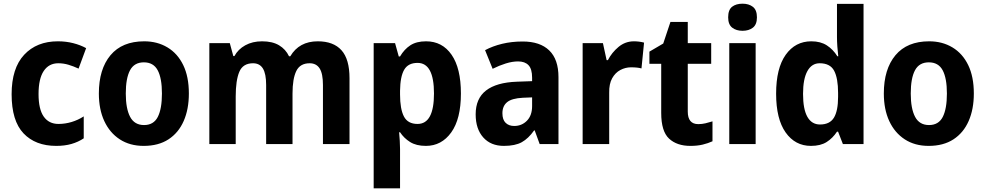

<svg xmlns="http://www.w3.org/2000/svg" viewBox="-20 -781 5344 1041"><path d="M285 10Q172 10 107.5 -58Q43 -126 43 -270Q43 -411 111 -484Q179 -557 294 -557Q338 -557 377 -547Q416 -537 447 -520L406 -409Q378 -422 351 -430Q324 -438 296 -438Q245 -438 217 -396Q189 -354 189 -271Q189 -189 217 -149Q245 -109 297 -109Q333 -109 368 -119.5Q403 -130 434 -150V-31Q404 -11 367.5 -0.5Q331 10 285 10Z M1004 -274Q1004 -189 976 -125Q948 -61 893.5 -25.5Q839 10 759 10Q684 10 629.5 -25.5Q575 -61 545.5 -124.5Q516 -188 516 -274Q516 -406 579 -481.5Q642 -557 762 -557Q833 -557 888 -524Q943 -491 973.5 -428Q1004 -365 1004 -274ZM662 -274Q662 -192 685.5 -147.5Q709 -103 761 -103Q813 -103 835.5 -147Q858 -191 858 -274Q858 -357 835 -400Q812 -443 760 -443Q708 -443 685 -400Q662 -357 662 -274Z M1703 -557Q1788 -557 1831.5 -508.5Q1875 -460 1875 -357V0H1731V-320Q1731 -382 1713 -410Q1695 -438 1659 -438Q1607 -438 1586.5 -396Q1566 -354 1566 -274V0H1423V-320Q1423 -381 1405.5 -409.5Q1388 -438 1352 -438Q1297 -438 1277.5 -391.5Q1258 -345 1258 -258V0H1115V-547H1226L1245 -477H1251Q1271 -514 1310 -535.5Q1349 -557 1401 -557Q1457 -557 1493 -535.5Q1529 -514 1547 -476H1554Q1602 -557 1703 -557Z M2290 -557Q2378 -557 2428.5 -484Q2479 -411 2479 -274Q2479 -136 2426.5 -63Q2374 10 2289 10Q2237 10 2203.5 -11Q2170 -32 2149 -64H2144Q2146 -41 2147.5 -17.5Q2149 6 2149 27V240H2006V-547H2122L2142 -475H2149Q2172 -514 2205 -535.5Q2238 -557 2290 -557ZM2244 -440Q2193 -440 2171.5 -403Q2150 -366 2149 -289V-269Q2149 -190 2170 -149.5Q2191 -109 2244 -109Q2333 -109 2333 -274Q2333 -440 2244 -440Z M2814 -556Q2908 -556 2958 -507.5Q3008 -459 3008 -363V0H2906L2879 -74H2876Q2845 -30 2809 -10Q2773 10 2712 10Q2641 10 2600 -36Q2559 -82 2559 -161Q2559 -247 2615.5 -290.5Q2672 -334 2782 -338L2865 -341V-360Q2865 -407 2845.5 -427.5Q2826 -448 2789 -448Q2758 -448 2722.5 -437Q2687 -426 2651 -408L2610 -509Q2651 -531 2702.5 -543.5Q2754 -556 2814 -556ZM2815 -251Q2755 -248 2729.5 -227Q2704 -206 2704 -167Q2704 -132 2721.5 -115Q2739 -98 2768 -98Q2809 -98 2837 -126.5Q2865 -155 2865 -206V-253Z M3417 -557Q3445 -557 3472 -550L3458 -410Q3447 -413 3433.5 -414.5Q3420 -416 3401 -416Q3371 -416 3343.5 -401.5Q3316 -387 3299 -356.5Q3282 -326 3283 -278V0H3139V-547H3249L3269 -455H3276Q3297 -496 3333.5 -526.5Q3370 -557 3417 -557Z M3766 -108Q3786 -108 3805 -112.5Q3824 -117 3843 -123V-15Q3819 -4 3790 3Q3761 10 3723 10Q3650 10 3607.5 -29.5Q3565 -69 3565 -169V-435H3501V-501L3576 -545L3615 -662H3709V-547H3836V-435H3709V-176Q3709 -108 3766 -108Z M4006 -761Q4040 -761 4062 -744Q4084 -727 4084 -687Q4084 -648 4062 -631Q4040 -614 4006 -614Q3972 -614 3950 -631Q3928 -648 3928 -687Q3928 -728 3949.5 -744.5Q3971 -761 4006 -761ZM4077 -547V0H3934V-547Z M4377 10Q4291 10 4239.5 -63Q4188 -136 4188 -273Q4188 -411 4240 -484Q4292 -557 4379 -557Q4429 -557 4463 -535Q4497 -513 4520 -476H4525Q4522 -499 4520 -528Q4518 -557 4518 -580V-760H4662V0H4550L4524 -67H4518Q4495 -32 4462 -11Q4429 10 4377 10ZM4426 -106Q4479 -106 4501.5 -143Q4524 -180 4524 -256V-277Q4524 -357 4502.5 -397.5Q4481 -438 4424 -438Q4381 -438 4357.5 -395.5Q4334 -353 4334 -272Q4334 -189 4357.5 -147.5Q4381 -106 4426 -106Z M5260 -274Q5260 -189 5232 -125Q5204 -61 5149.5 -25.5Q5095 10 5015 10Q4940 10 4885.5 -25.5Q4831 -61 4801.5 -124.5Q4772 -188 4772 -274Q4772 -406 4835 -481.5Q4898 -557 5018 -557Q5089 -557 5144 -524Q5199 -491 5229.5 -428Q5260 -365 5260 -274ZM4918 -274Q4918 -192 4941.5 -147.5Q4965 -103 5017 -103Q5069 -103 5091.5 -147Q5114 -191 5114 -274Q5114 -357 5091 -400Q5068 -443 5016 -443Q4964 -443 4941 -400Q4918 -357 4918 -274Z"/></svg>

Font: Noto Sans Lao UI SemCond
Style: Bold
Weight: 700
Width: 4
Designer: Monotype Design Team
Foundry: Monotype Imaging Inc.
Version: Version 2.000; ttfautohint (v1.8.4.7-5d5b)